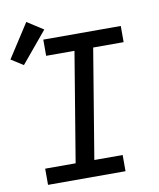

<svg xmlns="http://www.w3.org/2000/svg" viewBox="-118 -910 810 981"><g transform="rotate(-10 286.5 -419.5)"><path d="M51 0V-84H209L303 -651H156V-735H558V-651H400L306 -84H453V0ZM36 -624 -27 -664 86 -839 170 -785Z"/></g></svg>

Font: Iosevka Curly Slab MdExObl
Style: Regular
Weight: 500
Width: 7
Italic angle: -9°
Monospace: yes
Designer: Belleve Invis
Foundry: Belleve Invis
Version: Version 11.1.0; ttfautohint (v1.8.3)